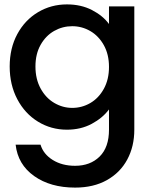

<svg xmlns="http://www.w3.org/2000/svg" viewBox="-20 -580 705 872"><path d="M475 -471V-551H590V9Q590 85 558 144.5Q526 204 465.5 238Q405 272 321 272Q209 272 135 219.5Q61 167 51 77H164Q177 120 219.5 146.5Q262 173 321 173Q390 173 432.5 131Q475 89 475 9V-83Q446 -44 396.5 -17.5Q347 9 284 9Q212 9 152.5 -27.5Q93 -64 58.5 -129.5Q24 -195 24 -278Q24 -361 58.5 -425Q93 -489 152.5 -524.5Q212 -560 284 -560Q348 -560 397.5 -534.5Q447 -509 475 -471ZM308 -461Q264 -461 226 -439.5Q188 -418 164.5 -376.5Q141 -335 141 -278Q141 -221 164.5 -178Q188 -135 226.5 -112.5Q265 -90 308 -90Q352 -90 390 -112Q428 -134 451.5 -176.5Q475 -219 475 -276Q475 -333 451.5 -375Q428 -417 390 -439Q352 -461 308 -461Z"/></svg>

Font: Poppins Medium A&M
Style: Regular
Weight: 500
Designer: Ninad Kale (Devanagari), Jonny Pinhorn (Latin)
Foundry: Indian Type Foundry
Version: 4.004